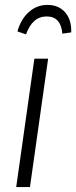

<svg xmlns="http://www.w3.org/2000/svg" viewBox="-20 -762 310 782"><path d="M176 -523 102 0H46L120 -523ZM51 -634Q65 -684 97.5 -713Q130 -742 173 -742Q219 -742 245.5 -711.5Q272 -681 270 -630L234 -625Q228 -695 170 -695Q112 -695 86 -622Z"/></svg>

Font: Fira Sans Extra Condensed Light
Style: Italic
Weight: 300
Width: 3
Italic angle: -8°
Designer: Carrois Corporate & Edenspiekermann AG
Foundry: Carrois Corporate GbR & Edenspiekermann AG
Version: Version 4.203